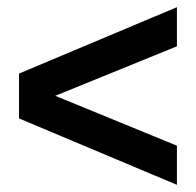

<svg xmlns="http://www.w3.org/2000/svg" viewBox="-20 -592 546 535"><path d="M473 -572V-463L134 -325L473 -186V-77L33 -262V-387Z"/></svg>

Font: Alexandria SemiBold
Style: Regular
Weight: 600
Designer: Mohamed Gaber
Foundry: Kief Type Foundry
Version: Version 5.100